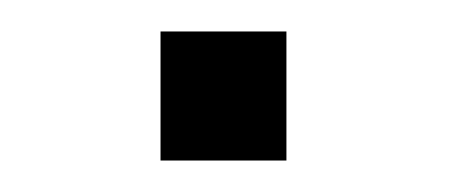

<svg xmlns="http://www.w3.org/2000/svg" viewBox="-20 -102 285 122"><path d="M162 -82V0H82V-82Z"/></svg>

Font: Museo Sans Light
Style: Regular
Weight: 300
Designer: Jos Buivenga
Foundry: Jos Buivenga & Rosetta Type Foundry (extension, remastering)
Version: Version 3.600;PS 1.000;hotconv 1.0.88;makeotf.lib2.5.647800;